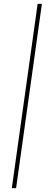

<svg xmlns="http://www.w3.org/2000/svg" viewBox="-20 -801 273 990"><path d="M63 169H41L174 -781H196Z"/></svg>

Font: Ezarion Thin
Style: Italic
Weight: 250
Italic angle: -8°
Designer: Natanael Gama
Version: Version 1.001;PS 001.001;hotconv 1.0.70;makeotf.lib2.5.58329